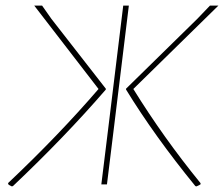

<svg xmlns="http://www.w3.org/2000/svg" viewBox="-20 -657 799 684"><path d="M680 7 676 6Q530 -173 429 -338V-341L683 -590L728 -637H758L455 -340Q562 -167 694 -5L695 -1Q692 2 680 7ZM22 7Q11 2 9 -1V-5Q189 -175 331 -340L102 -637H130L163 -590L357 -341V-338Q211 -169 26 6ZM341 0 365 -195 419 -637H439L385 -195L361 0Z"/></svg>

Font: Alegreya Sans Thin
Style: Italic
Weight: 100
Italic angle: -7°
Designer: Juan Pablo del Peral
Foundry: Huerta Tipografica
Version: Version 2.007